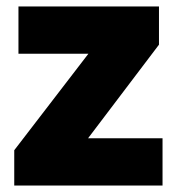

<svg xmlns="http://www.w3.org/2000/svg" viewBox="-20 -573 547 593"><path d="M482 0H24V-109L253 -407H37V-553H471V-435L252 -146H482Z"/></svg>

Font: Noto Sans Ethiopic Black
Style: Regular
Weight: 900
Designer: Monotype Design Team
Foundry: Monotype Imaging Inc.
Version: Version 2.102; ttfautohint (v1.8.4.7-5d5b)